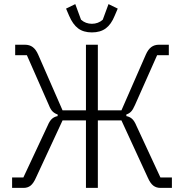

<svg xmlns="http://www.w3.org/2000/svg" viewBox="-20 -916 896 936"><path d="M39 0V-51H94L212 -303Q222 -327 233.5 -337Q245 -347 261 -350V-358Q248 -362 237.5 -371.5Q227 -381 218 -404L111 -647H54V-698H101Q124 -698 139.5 -686.5Q155 -675 166 -650L285 -378H399V-698H457V-378H572L691 -650Q702 -675 717.5 -686.5Q733 -698 755 -698H803V-647H746L638 -404Q628 -381 618.5 -371.5Q609 -362 596 -358V-350Q612 -347 623.5 -337Q635 -327 645 -303L762 -51H818V0H762Q742 0 727.5 -11Q713 -22 701 -49L572 -329H457V0H399V-329H285L155 -49Q143 -22 129 -11Q115 0 95 0ZM428 -758Q387 -758 361 -777.5Q335 -797 317 -839L302 -874L347 -896L375 -820Q386 -810 399.5 -805Q413 -800 428 -800Q443 -800 456.5 -805Q470 -810 481 -820L509 -896L554 -874L539 -839Q522 -797 495.5 -777.5Q469 -758 428 -758Z"/></svg>

Font: IBM Plex Sans Condensed Light
Style: Regular
Weight: 300
Width: 3
Designer: Mike Abbink, Paul van der Laan, Pieter van Rosmalen
Foundry: Bold Monday
Version: Version 3.201